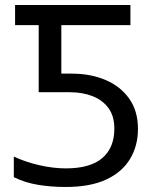

<svg xmlns="http://www.w3.org/2000/svg" viewBox="-20 -734 624 764"><path d="M241 10Q183 10 131.5 1.5Q80 -7 35 -29V-111Q82 -89 137 -76.5Q192 -64 242 -64Q339 -64 387 -105Q435 -146 435 -222Q435 -272 411.5 -304Q388 -336 348 -351.5Q308 -367 258 -367H134V-634H40V-714H499V-634H224V-441H266Q341 -441 400.5 -415.5Q460 -390 494.5 -341Q529 -292 529 -221Q529 -154 497.5 -101.5Q466 -49 402.5 -19.5Q339 10 241 10Z"/></svg>

Font: Noto Sans IKEA
Style: Regular
Weight: 400
Designer: Monotype Design Team
Foundry: Monotype Imaging Inc.
Version: Version 2.001